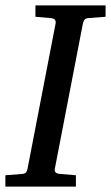

<svg xmlns="http://www.w3.org/2000/svg" viewBox="-35 -691 411 711"><path d="M292 -624Q282.2 -623 278.3 -618.4Q274.4 -613.8 272 -604L168 -65.9Q166.5 -58.6 170.4 -53.2Q174.3 -47.9 188 -46.9L246.1 -42V0H-15.1V-42L47.9 -46.9Q57.1 -47.9 61.3 -52.5Q65.4 -57.1 66.9 -65.9L170.9 -604Q172.4 -612.3 168.5 -617.7Q164.6 -623 151.9 -624L96.2 -628.9V-670.9H356V-628.9Z"/></svg>

Font: Charis SIL CyrE
Style: Italic
Weight: 400
Italic angle: -11°
Foundry: SIL International
Version: Version 5.000